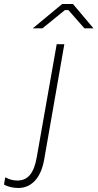

<svg xmlns="http://www.w3.org/2000/svg" viewBox="-109 -740 485 955"><path d="M-18 195C47 195 95 146 111 52L211 -520H173L74 41C60 123 29 158 -23 158C-44 158 -64 152 -83 142L-89 178C-69 190 -40 195 -18 195ZM356 -599 254 -720H200L54 -599H102L214 -690H231L311 -599Z"/></svg>

Font: Fixel Text 20240404 ExtraLight
Style: Italic
Weight: 200
Width: 4
Italic angle: -10°
Designer: AlfaBravo + MacPaw
Foundry: Kyrylo Tkachov, Marchela Mozhyna, Serhii Makarenko, Maria Weinstein, Zakhar Kryvoshyya
Version: Version 1.211;Glyphs 3.2 (3225)